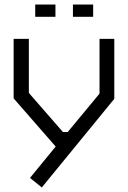

<svg xmlns="http://www.w3.org/2000/svg" viewBox="-20 -649 563 845"><path d="M164 176 112 134 225 -4 40 -216V-478H107V-240L257 -68H278L418 -237V-478H483V-214ZM135 -629H224V-575H135ZM301 -575V-629H390V-575Z"/></svg>

Font: Turret Road Medium
Style: Regular
Weight: 500
Designer: Noponies
Foundry: Noponies
Version: Version 1.001; ttfautohint (v1.8)